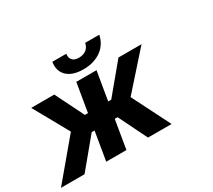

<svg xmlns="http://www.w3.org/2000/svg" viewBox="-158 -991 1380 1245"><g transform="rotate(-30 532.0 -368.0)"><path d="M491.1 -592.3Q410.5 -592.3 369.7 -631.4Q337.4 -662.3 337.4 -710.6Q337.4 -722.3 339.5 -735.8H443.9Q442.8 -729.4 442.8 -723.4Q442.8 -700.6 457.6 -686.4Q472.3 -672.2 504.3 -672.2Q523.1 -672.2 537.3 -677.6Q551.5 -682.9 561.4 -691.6Q571.4 -700.3 577.2 -711.8Q583.1 -723.4 585.2 -735.8H690.7Q684.7 -704.2 668.5 -677.9Q652.3 -651.6 626.8 -632.6Q601.2 -613.6 567.1 -603Q533 -592.3 491.1 -592.3ZM807.5 0H631L526.3 -213.1H505L469.5 0H318.2L353.7 -213.1H332.4L155.9 0H-20.6L217.3 -283.7L71.4 -545.5H244L350.1 -332H373.2L409.1 -545.5H560.4L524.5 -332H547.2L724.8 -545.5H897.4L664.4 -283.7Z"/></g></svg>

Font: Linik Sans
Style: Bold Italic
Weight: 700
Italic angle: 9°
Designer: Fonts by Rasmus Andersson / Changes by Cristiano Sobral with parts from Marc Monis
Foundry: rsms
Version: Version 3.020; ttfautohint (v1.6)